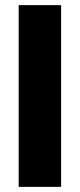

<svg xmlns="http://www.w3.org/2000/svg" viewBox="-20 -727 311 747"><path d="M217.8 0H52.7V-707H217.8Z"/></svg>

Font: Pretendard JP ExtraBold
Style: Regular
Weight: 800
Designer: Base glyphs from Inter by Rasmus Andersson; Hangeul glyphs from Noto Sans CJK(Source Han Sans) by Jang Soo-young and Kan
Foundry: Kil Hyung-jin
Version: Version 1.309